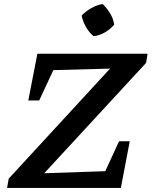

<svg xmlns="http://www.w3.org/2000/svg" viewBox="-20 -930 750 950"><path d="M703 -619 164 -35 148 -71 501 -83 569 -231H622L578 0H15L23 -46L560 -629L577 -592L244 -583L174 -433H120L165 -664H710ZM488 -910Q509 -890 525 -863.5Q541 -837 545 -808Q527 -786 499.5 -770Q472 -754 443 -751Q422 -768 406 -795.5Q390 -823 384 -853Q404 -874 431 -889.5Q458 -905 488 -910Z"/></svg>

Font: Piazzolla Thin
Style: Bold Italic
Weight: 700
Italic angle: -11.3°
Version: Version 2.005